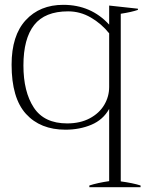

<svg xmlns="http://www.w3.org/2000/svg" viewBox="-20 -527 606 795"><path d="M350 241Q384 230 432 223V-76Q407 -31 358.5 -10.5Q310 10 251 10Q147 10 87.5 -55.5Q28 -121 28 -259Q28 -380 86.5 -443.5Q145 -507 242 -507Q357 -507 432 -425V-504L551 -491V-486Q525 -477 480 -470V224Q531 231 562 241V248H350ZM432 -167V-389Q400 -429 356 -454.5Q312 -480 262 -480Q166 -480 121.5 -423.5Q77 -367 77 -256Q77 -147 120 -81.5Q163 -16 258 -16Q312 -16 351.5 -37Q391 -58 411.5 -92.5Q432 -127 432 -167Z"/></svg>

Font: Trirong ExtraLight
Style: Regular
Weight: 275
Designer: Katatrad Team
Foundry: CadsonDemak
Version: Version 1.001